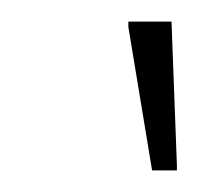

<svg xmlns="http://www.w3.org/2000/svg" viewBox="-20 -743 184 178"><path d="M121 -585 99 -718V-723H139L144 -590V-585Z"/></svg>

Font: Saira UltraCondensed Thin
Style: Italic
Weight: 250
Width: 1
Italic angle: -12°
Designer: Hector Gatti with collaboration of the Omnibus-Type team
Foundry: Omnibus-Type
Version: Version 1.101